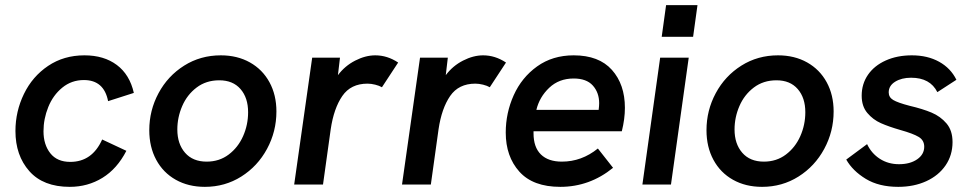

<svg xmlns="http://www.w3.org/2000/svg" viewBox="-20 -717 3775 746"><path d="M40 -208Q40 -284 73 -352Q106 -420 167 -461Q228 -502 308 -502Q384 -502 434 -464.5Q484 -427 500 -356L400 -324Q384 -406 306 -406Q258 -406 222 -376.5Q186 -347 167.5 -301Q149 -255 149 -207Q149 -155 175.5 -121.5Q202 -88 253 -88Q338 -88 377 -175L471 -131Q435 -61 378 -26Q321 9 251 9Q148 9 94 -52Q40 -113 40 -208Z M560 -211Q560 -288 596 -355Q632 -422 695.5 -462Q759 -502 838 -502Q902 -502 951 -474.5Q1000 -447 1027 -397.5Q1054 -348 1054 -284Q1054 -206 1017.5 -138.5Q981 -71 917.5 -31Q854 9 776 9Q712 9 663 -18.5Q614 -46 587 -96Q560 -146 560 -211ZM944 -281Q944 -337 914.5 -371Q885 -405 832 -405Q781 -405 744 -377Q707 -349 688 -305Q669 -261 669 -214Q669 -158 699 -123.5Q729 -89 783 -89Q832 -89 868.5 -116.5Q905 -144 924.5 -188Q944 -232 944 -281Z M1193 -493H1301L1293 -425Q1320 -461 1360 -481.5Q1400 -502 1438 -502Q1485 -502 1527 -474L1464 -378Q1454 -384 1438 -388Q1422 -392 1408 -392Q1343 -392 1310 -344Q1277 -296 1265 -215L1235 0H1123Z M1612 -493H1720L1712 -425Q1739 -461 1779 -481.5Q1819 -502 1857 -502Q1904 -502 1946 -474L1883 -378Q1873 -384 1857 -388Q1841 -392 1827 -392Q1762 -392 1729 -344Q1696 -296 1684 -215L1654 0H1542Z M1945 -202Q1945 -278 1976 -347Q2007 -416 2067 -459Q2127 -502 2209 -502Q2307 -502 2357.5 -445.5Q2408 -389 2408 -298Q2408 -255 2396 -207H2053V-199Q2053 -145 2081.5 -117Q2110 -89 2163 -89Q2240 -89 2303 -140L2362 -65Q2271 9 2157 9Q2051 9 1998 -50Q1945 -109 1945 -202ZM2306 -290Q2308 -306 2308 -316Q2308 -357 2283.5 -384.5Q2259 -412 2209 -412Q2152 -412 2114 -376Q2076 -340 2064 -290Z M2545 -493H2656L2587 0H2476ZM2568 -697H2690L2673 -574H2551Z M2725 -211Q2725 -288 2761 -355Q2797 -422 2860.5 -462Q2924 -502 3003 -502Q3067 -502 3116 -474.5Q3165 -447 3192 -397.5Q3219 -348 3219 -284Q3219 -206 3182.5 -138.5Q3146 -71 3082.5 -31Q3019 9 2941 9Q2877 9 2828 -18.5Q2779 -46 2752 -96Q2725 -146 2725 -211ZM3109 -281Q3109 -337 3079.5 -371Q3050 -405 2997 -405Q2946 -405 2909 -377Q2872 -349 2853 -305Q2834 -261 2834 -214Q2834 -158 2864 -123.5Q2894 -89 2948 -89Q2997 -89 3033.5 -116.5Q3070 -144 3089.5 -188Q3109 -232 3109 -281Z M3268 -97 3349 -157Q3366 -121 3398.5 -100Q3431 -79 3473 -79Q3516 -79 3543.5 -98Q3571 -117 3571 -147Q3571 -172 3549.5 -185Q3528 -198 3478 -212Q3433 -225 3402.5 -238.5Q3372 -252 3350 -278Q3328 -304 3328 -345Q3328 -391 3352.5 -426.5Q3377 -462 3421.5 -482Q3466 -502 3523 -502Q3584 -502 3629 -477Q3674 -452 3696 -407L3622 -359Q3594 -415 3520 -415Q3483 -415 3458 -399.5Q3433 -384 3433 -358Q3433 -339 3450.5 -328.5Q3468 -318 3514 -306Q3565 -294 3599.5 -279.5Q3634 -265 3657.5 -237.5Q3681 -210 3681 -165Q3681 -114 3654 -74.5Q3627 -35 3579 -13Q3531 9 3470 9Q3395 9 3344 -22Q3293 -53 3268 -97Z"/></svg>

Font: Hanken Grotesk SemiBold
Style: Italic
Weight: 600
Italic angle: -8°
Designer: Alfredo Marco Pradil
Foundry: Hanken Design Co.
Version: Version 3.014